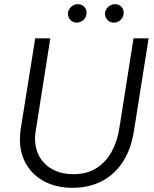

<svg xmlns="http://www.w3.org/2000/svg" viewBox="-20 -883 736 916"><path d="M326 13Q252 13 195.5 -15.5Q139 -44 107 -96.5Q75 -149 75 -219Q75 -231 76 -243.5Q77 -256 79 -269L148 -700H220L151 -262Q150 -252 148.5 -242.5Q147 -233 147 -224Q147 -172 170 -133Q193 -94 234.5 -73Q276 -52 330 -52Q393 -52 438 -79.5Q483 -107 511 -156.5Q539 -206 549 -269L617 -700H689L619 -258Q606 -174 567.5 -113Q529 -52 467.5 -19.5Q406 13 326 13ZM523 -775Q505 -775 493 -787.5Q481 -800 481 -818Q481 -835 495 -849Q509 -863 529 -863Q546 -863 558 -851.5Q570 -840 570 -823Q570 -801 555.5 -788Q541 -775 523 -775ZM346 -775Q328 -775 316 -787.5Q304 -800 304 -818Q304 -835 318 -849Q332 -863 352 -863Q369 -863 381 -851.5Q393 -840 393 -823Q393 -801 378.5 -788Q364 -775 346 -775Z"/></svg>

Font: MuseoModerno Light
Style: Italic
Weight: 300
Italic angle: -9°
Designer: Pablo Cosgaya, Héctor Gatti, Marcela Romero, and the Authors of The MuseoModerno Project.
Foundry: Omnibus-Type Team
Version: Version 1.003